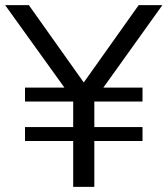

<svg xmlns="http://www.w3.org/2000/svg" viewBox="-25 -725 650 745"><path d="M259 0H341V-178H528V-232H341V-331H528V-385H376L605 -705H513L300 -405L87 -705H-5L225 -385H72V-331H259V-232H72V-178H259Z"/></svg>

Font: Poppy and Pepper
Style: Regular
Weight: 400
Designer: Thy Ha
Foundry: Thy Ha
Version: Version 0.001;Glyphs 3.2 (3227)